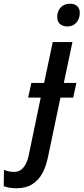

<svg xmlns="http://www.w3.org/2000/svg" viewBox="-143 -763 445 1023"><path d="M-56 240Q-75 240 -93 237Q-111 234 -123 229L-122 142Q-109 147 -96 150Q-83 153 -67 153Q-48 153 -33 143Q-18 133 -6.5 112Q5 91 11 60L74 -243H7L24 -321H92L138 -539H243L197 -321H264L247 -243H179L113 72Q103 122 83 159.5Q63 197 29 218.5Q-5 240 -56 240ZM216 -622Q193 -622 177.5 -634.5Q162 -647 162 -672Q162 -693 170 -708.5Q178 -724 193 -733.5Q208 -743 230 -743Q254 -743 268 -730.5Q282 -718 282 -695Q282 -662 263.5 -642Q245 -622 216 -622Z"/></svg>

Font: Noto Sans Display Medium
Style: Italic
Weight: 500
Italic angle: -12°
Designer: Monotype Design Team
Foundry: Monotype Imaging Inc.
Version: Version 2.003